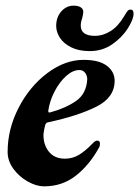

<svg xmlns="http://www.w3.org/2000/svg" viewBox="-20 -645 493 680"><path d="M7 -107Q7 -188 46 -263.5Q85 -339 147.5 -386Q210 -433 276 -433Q331 -433 358.5 -412Q386 -391 386 -359Q386 -299 320 -266.5Q254 -234 151 -212Q146 -211 144 -209Q142 -207 140 -202Q136 -187 134 -170Q133 -133 153 -108Q173 -83 210 -83Q237 -83 259.5 -96.5Q282 -110 307 -136Q317 -147 324 -147Q334 -147 334 -137Q334 -127 331 -123Q298 -62 249.5 -23.5Q201 15 136 15Q109 15 78.5 -2Q48 -19 27.5 -47Q7 -75 7 -107ZM289 -364Q289 -377 281.5 -387Q274 -397 261 -397Q238 -397 214.5 -376Q191 -355 173.5 -321.5Q156 -288 151 -253V-251Q151 -245 158 -247Q213 -262 249.5 -287.5Q286 -313 289 -364ZM179 -553Q179 -584 197 -604.5Q215 -625 241 -625Q257 -625 266 -619Q275 -613 275 -603Q275 -596 271 -580Q266 -567 266 -554Q266 -518 317 -518Q344 -518 371 -534.5Q398 -551 420 -588Q428 -602 432 -606.5Q436 -611 443 -611Q453 -611 453 -596Q453 -577 433 -545Q413 -513 378 -488.5Q343 -464 298 -464Q259 -464 232 -477.5Q205 -491 192 -511.5Q179 -532 179 -553Z"/></svg>

Font: EB Garamond
Style: Bold Italic
Weight: 700
Italic angle: -17.2°
Designer: Georg Duffner and Octavio Pardo
Foundry: Georg Duffner
Version: Version 1.000